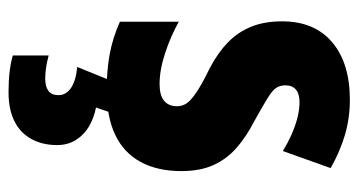

<svg xmlns="http://www.w3.org/2000/svg" viewBox="-215 -385 840 450"><g transform="rotate(90 205.0 -160.0)"><path d="M381 -165Q381 -109 359.5 -69.5Q338 -30 296 -10Q254 10 191 10Q146 10 107.5 3Q69 -4 31 -21V-159Q65 -140 104.5 -127Q144 -114 177 -114Q203 -114 216 -124.5Q229 -135 229 -155Q229 -167 222.5 -177Q216 -187 197 -200Q178 -213 139 -232Q103 -251 79 -274.5Q55 -298 42.5 -329Q30 -360 30 -401Q30 -477 79 -518.5Q128 -560 214 -560Q257 -560 296 -548.5Q335 -537 374 -515L334 -403Q316 -414 296 -423Q276 -432 256.5 -437Q237 -442 220 -442Q200 -442 190 -433.5Q180 -425 180 -409Q180 -397 185.5 -388Q191 -379 209.5 -367.5Q228 -356 264 -336Q301 -317 327 -294Q353 -271 367 -240Q381 -209 381 -165ZM320 126Q320 161 305.5 187Q291 213 263.5 226.5Q236 240 196 240Q170 240 148.5 237.5Q127 235 110 230V146Q125 150 138.5 152Q152 154 164 154Q183 154 193 146.5Q203 139 203 123Q203 105 186 93.5Q169 82 137 79L169 0H244L232 35Q257 40 276.5 51.5Q296 63 308 82Q320 101 320 126Z"/></g></svg>

Font: Noto Sans Display Condensed ExtraBold
Style: Regular
Weight: 800
Width: 3
Designer: Monotype Design Team
Foundry: Monotype Imaging Inc.
Version: Version 2.003